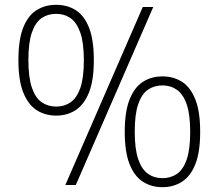

<svg xmlns="http://www.w3.org/2000/svg" viewBox="-20 -769 908 798"><path d="M251.5 0 573.5 -740H617L295 0ZM213.5 -288.5Q167.5 -288.5 132.2 -311.2Q97 -334 76.8 -384.5Q56.5 -435 56.5 -519Q56.5 -603 76.2 -653.5Q96 -704 131.5 -726.5Q167 -749 213.5 -749Q260 -749 295.2 -726.5Q330.5 -704 350.2 -653.5Q370 -603 370 -519Q370 -435 349.8 -384.5Q329.5 -334 294.2 -311.2Q259 -288.5 213.5 -288.5ZM213.5 -326Q247.5 -326 273.2 -343.8Q299 -361.5 313.8 -403.5Q328.5 -445.5 328.5 -518Q328.5 -591 313.8 -633.2Q299 -675.5 273.2 -693.5Q247.5 -711.5 213.5 -711.5Q179 -711.5 153 -693.8Q127 -676 112.5 -634Q98 -592 98 -520Q98 -447 112.5 -404.8Q127 -362.5 153 -344.2Q179 -326 213.5 -326ZM655 9Q609 9 573.8 -13.8Q538.5 -36.5 518.5 -86.8Q498.5 -137 498.5 -221Q498.5 -305 518.5 -355.5Q538.5 -406 573.8 -428.8Q609 -451.5 655 -451.5Q701.5 -451.5 736.8 -428.8Q772 -406 792 -355.5Q812 -305 812 -221Q812 -137 792 -86.8Q772 -36.5 736.5 -13.8Q701 9 655 9ZM655 -28.5Q689 -28.5 715 -46Q741 -63.5 755.8 -105.5Q770.5 -147.5 770.5 -220.5Q770.5 -293.5 755.8 -335.8Q741 -378 715 -396Q689 -414 655 -414Q621 -414 595 -396.2Q569 -378.5 554.5 -336.5Q540 -294.5 540 -222Q540 -149.5 554.5 -107.2Q569 -65 595 -46.8Q621 -28.5 655 -28.5Z"/></svg>

Font: Encode Sans SC Condensed Thin ExtraLight
Style: Regular
Weight: 250
Version: Version 3.002